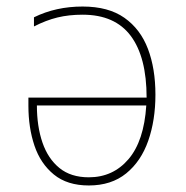

<svg xmlns="http://www.w3.org/2000/svg" viewBox="-20 -558 570 588"><path d="M233 -538Q312 -538 361 -503.5Q410 -469 433 -408.5Q456 -348 456 -268Q456 -190 434 -127Q412 -64 366.5 -27Q321 10 252 10Q186 10 145 -23.5Q104 -57 85.5 -112Q67 -167 67 -234V-259H429Q429 -383 380.5 -448Q332 -513 233 -513Q191 -513 156 -504.5Q121 -496 84 -477V-505Q151 -538 233 -538ZM93 -235Q93 -171 110 -121.5Q127 -72 162 -43.5Q197 -15 252 -15Q326 -15 373.5 -70.5Q421 -126 428 -235Z"/></svg>

Font: Noto Sans Mono Condensed Thin
Style: Regular
Weight: 100
Width: 3
Designer: Monotype Design Team
Foundry: Monotype Imaging Inc.
Version: Version 2.014; ttfautohint (v1.8.4.7-5d5b)